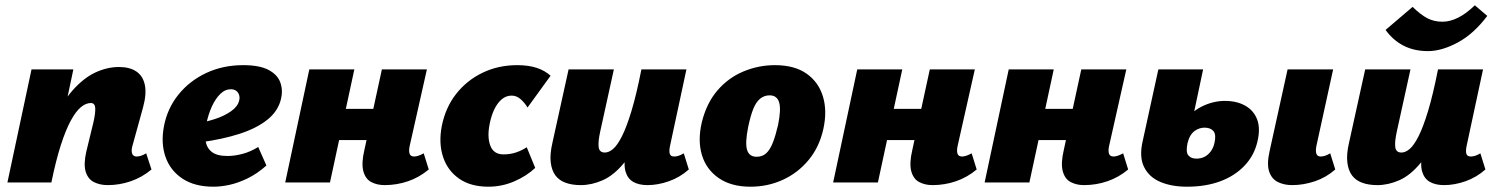

<svg xmlns="http://www.w3.org/2000/svg" viewBox="-20 -689 5648 725"><path d="M387 10Q357 10 334.5 -1.5Q312 -13 303.5 -41Q295 -69 306 -117L333 -228Q341 -264 339.5 -282Q338 -300 323 -300Q304 -300 285 -284Q266 -268 247 -233Q228 -198 209.5 -140.5Q191 -83 174 0H115Q140 -130 175.5 -214.5Q211 -299 253.5 -347Q296 -395 340.5 -415.5Q385 -436 429 -436Q470 -436 495 -419Q520 -402 527 -368Q534 -334 520 -283L480 -138Q475 -120 479 -109Q483 -98 496 -98Q503 -98 511.5 -100.5Q520 -103 532 -110L552 -49Q516 -19 473.5 -4.5Q431 10 387 10ZM8 0 99 -427H257L167 0Z M786 16Q715 16 669 -14.5Q623 -45 605 -96.5Q587 -148 599 -212Q612 -280 654 -332Q696 -384 759 -413.5Q822 -443 898 -443Q960 -443 994 -425Q1028 -407 1038.5 -377.5Q1049 -348 1041 -315Q1030 -269 989 -236.5Q948 -204 884 -183.5Q820 -163 739 -152L722 -223Q756 -228 791.5 -239.5Q827 -251 852.5 -269Q878 -287 883 -309Q886 -320 883 -330Q880 -340 872 -346Q864 -352 851 -352Q830 -352 812 -334.5Q794 -317 780.5 -288Q767 -259 759 -221Q752 -186 756 -158.5Q760 -131 779.5 -115.5Q799 -100 839 -100Q866 -100 896 -108Q926 -116 955 -134L986 -64Q951 -33 915 -15.5Q879 2 846.5 9Q814 16 786 16Z M1432 10Q1404 10 1382 -1.5Q1360 -13 1352 -42.5Q1344 -72 1356 -123L1422 -427H1592L1527 -138Q1523 -120 1526.5 -109Q1530 -98 1544 -98Q1550 -98 1558.5 -100.5Q1567 -103 1580 -110L1599 -49Q1563 -19 1520.5 -4.5Q1478 10 1432 10ZM1057 0 1148 -427H1318L1226 0ZM1176 -160 1201 -278H1465L1439 -160Z M1824 16Q1757 16 1713.5 -14.5Q1670 -45 1653 -96.5Q1636 -148 1648 -212Q1662 -283 1702.5 -334.5Q1743 -386 1802.5 -414.5Q1862 -443 1933 -443Q1975 -443 2006 -433Q2037 -423 2059 -403L1972 -283Q1962 -300 1946.5 -314Q1931 -328 1912 -328Q1891 -328 1874.5 -314Q1858 -300 1846.5 -276Q1835 -252 1829 -221Q1819 -172 1831.5 -139Q1844 -106 1881 -106Q1907 -106 1929 -113.5Q1951 -121 1969 -133L2001 -55Q1968 -24 1921.5 -4Q1875 16 1824 16Z M2173 10Q2140 10 2115.5 1Q2091 -8 2077 -27Q2063 -46 2059.5 -76.5Q2056 -107 2066 -150L2127 -427H2298L2247 -195Q2238 -155 2240.5 -134Q2243 -113 2264 -113Q2279 -113 2295 -126.5Q2311 -140 2328.5 -174.5Q2346 -209 2364.5 -270Q2383 -331 2402 -427H2470Q2444 -293 2410 -207.5Q2376 -122 2337 -74.5Q2298 -27 2256 -8.5Q2214 10 2173 10ZM2425 10Q2393 10 2371.5 -2Q2350 -14 2342 -41.5Q2334 -69 2344 -117L2407 -427H2572L2510 -138Q2506 -119 2509 -108.5Q2512 -98 2526 -98Q2533 -98 2541.5 -100.5Q2550 -103 2562 -110L2581 -49Q2547 -19 2505.5 -4.5Q2464 10 2425 10Z M2814 16Q2741 16 2694 -16.5Q2647 -49 2630.5 -103.5Q2614 -158 2630 -227Q2648 -300 2689.5 -348Q2731 -396 2788 -419.5Q2845 -443 2906 -443Q2980 -443 3025.5 -411Q3071 -379 3087.5 -324.5Q3104 -270 3089 -202Q3074 -134 3033.5 -85Q2993 -36 2936 -10Q2879 16 2814 16ZM2837 -97Q2859 -97 2873.5 -110.5Q2888 -124 2898.5 -151Q2909 -178 2918 -217Q2930 -276 2922 -302.5Q2914 -329 2886 -329Q2866 -329 2850.5 -316.5Q2835 -304 2824.5 -278Q2814 -252 2805 -209Q2793 -149 2801 -123Q2809 -97 2837 -97Z M3501 10Q3473 10 3451 -1.5Q3429 -13 3421 -42.5Q3413 -72 3425 -123L3491 -427H3661L3596 -138Q3592 -120 3595.5 -109Q3599 -98 3613 -98Q3619 -98 3627.5 -100.5Q3636 -103 3649 -110L3668 -49Q3632 -19 3589.5 -4.5Q3547 10 3501 10ZM3126 0 3217 -427H3387L3295 0ZM3245 -160 3270 -278H3534L3508 -160Z M4073 10Q4045 10 4023 -1.5Q4001 -13 3993 -42.5Q3985 -72 3997 -123L4063 -427H4233L4168 -138Q4164 -120 4167.5 -109Q4171 -98 4185 -98Q4191 -98 4199.5 -100.5Q4208 -103 4221 -110L4240 -49Q4204 -19 4161.5 -4.5Q4119 10 4073 10ZM3698 0 3789 -427H3959L3867 0ZM3817 -160 3842 -278H4106L4080 -160Z M4462 16Q4404 16 4361.5 -2Q4319 -20 4300 -58.5Q4281 -97 4295 -157L4354 -427H4523L4464 -148Q4457 -114 4467.5 -102Q4478 -90 4497 -90Q4515 -90 4528.5 -97Q4542 -104 4552 -117.5Q4562 -131 4566 -150Q4573 -181 4562 -194Q4551 -207 4528 -207Q4519 -207 4509.5 -204Q4500 -201 4491 -194.5Q4482 -188 4475 -176.5Q4468 -165 4464 -148L4442 -218Q4458 -241 4476.5 -258Q4495 -275 4516.5 -286Q4538 -297 4560.5 -302.5Q4583 -308 4605 -308Q4650 -308 4682 -290Q4714 -272 4727 -238Q4740 -204 4728 -154Q4716 -102 4679.5 -63.5Q4643 -25 4588 -4.5Q4533 16 4462 16ZM4859 10Q4829 10 4805.5 -1.5Q4782 -13 4772.5 -41Q4763 -69 4774 -118L4842 -427H5014L4951 -139Q4947 -120 4950.5 -109Q4954 -98 4967 -98Q4974 -98 4982.5 -100.5Q4991 -103 5003 -110L5022 -49Q4988 -19 4945 -4.5Q4902 10 4859 10Z M5181 10Q5148 10 5123.5 1Q5099 -8 5085 -27Q5071 -46 5067.5 -76.5Q5064 -107 5074 -150L5135 -427H5306L5255 -195Q5246 -155 5248.5 -134Q5251 -113 5272 -113Q5287 -113 5303 -126.5Q5319 -140 5336.5 -174.5Q5354 -209 5372.5 -270Q5391 -331 5410 -427H5478Q5452 -293 5418 -207.5Q5384 -122 5345 -74.5Q5306 -27 5264 -8.5Q5222 10 5181 10ZM5433 10Q5401 10 5379.5 -2Q5358 -14 5350 -41.5Q5342 -69 5352 -117L5415 -427H5580L5518 -138Q5514 -119 5517 -108.5Q5520 -98 5534 -98Q5541 -98 5549.5 -100.5Q5558 -103 5570 -110L5589 -49Q5555 -19 5513.5 -4.5Q5472 10 5433 10ZM5372 -496Q5320 -496 5280 -516.5Q5240 -537 5212 -576L5314 -663Q5345 -633 5370 -620Q5395 -607 5427 -607Q5455 -607 5485.5 -622Q5516 -637 5549 -669L5596 -629Q5545 -561 5484.5 -528.5Q5424 -496 5372 -496Z"/></svg>

Font: Ysabeau Black
Style: Italic
Weight: 900
Italic angle: -12°
Version: Version 2.000;gftools[0.9.27.dev2+g8671c4b]